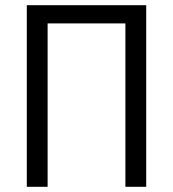

<svg xmlns="http://www.w3.org/2000/svg" viewBox="-20 -718 665 738"><path d="M83 0V-698H542V0H462V-628H163V0Z"/></svg>

Font: IBM Plex Sans Condensed
Style: Regular
Weight: 400
Width: 3
Designer: Mike Abbink, Paul van der Laan, Pieter van Rosmalen
Foundry: Bold Monday
Version: Version 3.201